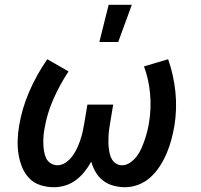

<svg xmlns="http://www.w3.org/2000/svg" viewBox="-20 -776 840 804"><path d="M206 8Q176 8 148.5 -1Q121 -10 102 -30Q83 -50 72.5 -76Q62 -102 57.5 -130.5Q53 -159 54 -189Q55 -219 60 -249Q72 -322 102.5 -392.5Q133 -463 178 -528L267 -477Q230 -421 203 -359.5Q176 -298 166 -235Q163 -220 162 -204Q161 -188 161.5 -173Q162 -158 164.5 -142.5Q167 -127 173 -114Q179 -101 192 -92.5Q205 -84 221 -84Q238 -84 254.5 -95Q271 -106 282.5 -121.5Q294 -137 302 -154Q310 -171 316 -188.5Q322 -206 326 -224Q330 -242 333 -260L346 -338H454L441 -260Q439 -247 437 -233.5Q435 -220 434.5 -207Q434 -194 434 -181Q434 -168 435.5 -155.5Q437 -143 440 -130.5Q443 -118 449.5 -107.5Q456 -97 467 -90.5Q478 -84 491 -84Q509 -84 525.5 -95.5Q542 -107 553.5 -122.5Q565 -138 572.5 -155.5Q580 -173 586 -190.5Q592 -208 596.5 -226Q601 -244 604 -262Q614 -323 608.5 -383.5Q603 -444 583 -498L684 -528Q707 -463 714.5 -391.5Q722 -320 710 -247Q705 -219 697.5 -191Q690 -163 678.5 -135.5Q667 -108 650.5 -82Q634 -56 611.5 -35Q589 -14 560.5 -3Q532 8 504 8Q479 8 455 1.5Q431 -5 412 -19.5Q393 -34 381 -54.5Q369 -75 362 -99Q350 -77 334 -57Q318 -37 298 -22Q278 -7 254 0.5Q230 8 206 8ZM396 -600 435 -756H532L475 -600Z"/></svg>

Font: Iosevka Aile Semibold Oblique
Style: Regular
Weight: 600
Italic angle: -9°
Designer: Belleve Invis
Foundry: Belleve Invis
Version: Version 31.1.0; ttfautohint (v1.8.4)